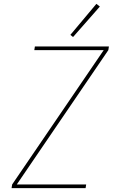

<svg xmlns="http://www.w3.org/2000/svg" viewBox="-20 -976 616 996"><path d="M40 0H424L427 -19H67L542 -716L545 -735H161L158 -716H518L43 -19ZM359 -784 498 -942 480 -956 345 -795Z"/></svg>

Font: Iosevka Sparkle Thin Oblique
Style: Regular
Weight: 100
Italic angle: -9°
Designer: Belleve Invis
Foundry: Belleve Invis
Version: Version 4.5.0; ttfautohint (v1.8.3)